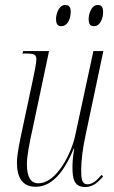

<svg xmlns="http://www.w3.org/2000/svg" viewBox="-20 -741 459 771"><path d="M358 -636C382 -636 394 -667 394 -692C394 -715 386 -721 372 -721C347 -721 336 -685 336 -665C336 -641 345 -636 358 -636ZM227 -636C252 -636 264 -667 264 -694C264 -715 255 -721 242 -721C216 -721 205 -685 205 -665C205 -641 214 -636 227 -636ZM323 10C354 10 375 -11 394 -32L388 -39C370 -18 353 -1 331 -1C308 -1 306 -25 306 -58C306 -97 313 -150 323 -195L395 -536H355L282 -197C270 -136 211 -5 134 -5C104 -5 88 -29 88 -82C88 -117 101 -180 111 -224L177 -536H73L70 -526H84C118 -526 126 -522 126 -502C126 -488 118 -449 111 -416L71 -228C62 -185 48 -125 48 -87C48 -30 69 9 123 9C184 9 234 -42 276 -144H278C272 -106 271 -86 271 -70C271 -21 278 10 323 10Z"/></svg>

Font: Noto Serif Display ExtraCondensed ExtraLight
Style: Italic
Weight: 200
Width: 2
Italic angle: -12°
Designer: Monotype Design Team
Foundry: Monotype Imaging Inc.
Version: Version 2.009